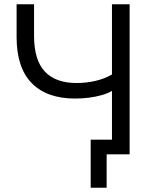

<svg xmlns="http://www.w3.org/2000/svg" viewBox="-20 -725 723 902"><path d="M481 157H406V-69H541V0H481ZM506 0V-298Q486 -286 457.5 -278Q429 -270 397 -266Q365 -262 333 -262Q200 -262 129 -334.5Q58 -407 58 -551V-705H140V-557Q140 -443 190.5 -389Q241 -335 340 -335Q384 -335 426.5 -344.5Q469 -354 506 -375V-705H589V0Z"/></svg>

Font: NunitoSans1
Style: Book
Weight: 400
Designer: Vernon Adams
Foundry: Vernon Adams
Version: Version 3.101;gftools[0.9.27]